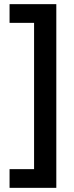

<svg xmlns="http://www.w3.org/2000/svg" viewBox="-20 -742 355 924"><path d="M26 72V162H251V-722H26V-632H144V72Z"/></svg>

Font: Noto Sans Arabic UI Cn SmBd
Style: Regular
Weight: 600
Width: 3
Designer: Monotype Design Team, Nadine Chahine and Nizar Qandah
Foundry: Monotype Imaging Inc.
Version: Version 2.010